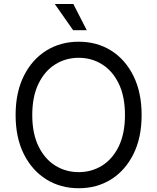

<svg xmlns="http://www.w3.org/2000/svg" viewBox="-20 -950 802 979"><path d="M381.3 9.8Q288.6 9.8 215.8 -35.6Q143.1 -81.1 101.3 -164.8Q59.6 -248.5 59.6 -363.3Q59.6 -478.5 101.3 -562.5Q143.1 -646.5 215.8 -691.9Q288.6 -737.3 381.3 -737.3Q474.6 -737.3 546.9 -691.9Q619.1 -646.5 660.6 -562.5Q702.1 -478.5 702.1 -363.3Q702.1 -248.5 660.6 -164.8Q619.1 -81.1 546.9 -35.6Q474.6 9.8 381.3 9.8ZM381.3 -72.3Q447.3 -72.3 500.7 -105.7Q554.2 -139.2 585.7 -204.1Q617.2 -269 617.2 -363.3Q617.2 -458 585.7 -523.2Q554.2 -588.4 500.7 -621.8Q447.3 -655.3 381.3 -655.3Q315.4 -655.3 261.7 -621.8Q208 -588.4 176.3 -523.2Q144.5 -458 144.5 -363.3Q144.5 -269 176.3 -204.1Q208 -139.2 261.7 -105.7Q315.4 -72.3 381.3 -72.3ZM353 -795.9 259.3 -929.7H354L422.4 -795.9Z"/></svg>

Font: GitLab Sans
Style: Regular
Weight: 400
Designer: Rasmus Andersson
Foundry: Modifications by GitLab B.V., manufactured by rsms
Version: Version 4.000;git-c8fb6b7